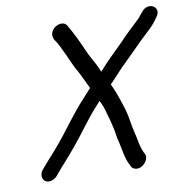

<svg xmlns="http://www.w3.org/2000/svg" viewBox="-82 -794 894 909"><g transform="rotate(-10 364.5 -339.5)"><path d="M718 -655C755 -703 688 -737 656 -691L648 -682C642 -673 632 -662 624 -655C597 -630 564 -599 536 -569C496 -529 454 -490 417 -447C413 -455 410 -463 407 -470C395 -498 375 -527 363 -556C343 -602 321 -649 296 -691C279 -717 231 -702 220 -668C216 -653 220 -643 225 -633C243 -610 254 -579 268 -552C280 -525 294 -492 310 -465C326 -435 336 -411 351 -381L352 -380L350 -379C338 -366 325 -351 311 -336C282 -305 258 -274 232 -241C198 -196 168 -157 132 -116C109 -91 87 -65 65 -40C47 -19 51 6 65 16C83 29 110 18 124 2L131 -7C142 -19 152 -33 165 -46C211 -97 251 -146 293 -202L329 -248C346 -270 366 -291 385 -312C394 -294 404 -270 407 -254C415 -229 424 -194 430 -166C435 -138 435 -126 442 -103C451 -64 455 -22 473 10L477 19C482 28 489 32 500 34C532 39 566 0 553 -29L548 -37L542 -52C532 -79 530 -108 522 -137C513 -171 510 -211 500 -246C486 -292 471 -338 451 -380C483 -412 487 -419 515 -448C553 -485 592 -524 630 -562C664 -595 692 -616 718 -655Z"/></g></svg>

Font: Electronic
Style: ExBdIt
Weight: 800
Version: Version 1.011